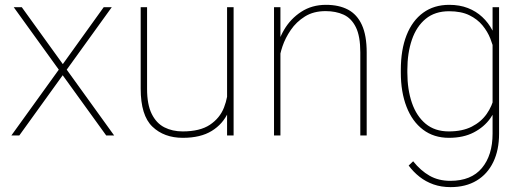

<svg xmlns="http://www.w3.org/2000/svg" viewBox="-20 -558 2161 791"><path d="M238.8 -293.9 407.2 -528.3H440.4L254.9 -271L450.2 0H417.5L238.3 -248L59.6 0H26.9L222.2 -271L36.6 -528.3H69.8Z M915.5 -528.3H942.4V0H915.5V-122.1ZM942.4 -207.5Q942.4 -145 920.4 -95.9Q898.4 -46.9 852.3 -18.6Q806.2 9.8 733.4 9.8Q655.8 9.8 607.7 -36.4Q559.6 -82.5 559.6 -192.9V-528.3H585.9V-191.9Q585.9 -127.4 605 -88.9Q624 -50.3 657.2 -33.4Q690.4 -16.6 732.4 -16.6Q803.7 -16.6 844.7 -43.9Q885.7 -71.3 902.8 -115Q919.9 -158.7 919.9 -206.5Z M1135.3 0H1108.9V-528.3H1135.3V-415.5ZM1116.7 -337.4Q1123.5 -389.6 1150.4 -435.3Q1177.2 -481 1221.2 -509.5Q1265.1 -538.1 1322.8 -538.1Q1376.5 -538.1 1413.8 -518.3Q1451.2 -498.5 1470.9 -455.3Q1490.7 -412.1 1490.7 -341.8V0H1464.4V-341.8Q1464.4 -409.2 1446 -446Q1427.7 -482.9 1395.5 -497.6Q1363.3 -512.2 1321.3 -512.2Q1271.5 -512.2 1236.1 -490Q1200.7 -467.8 1178 -434.6Q1155.3 -401.4 1143.8 -367.2Q1132.3 -333 1130.9 -309.6Z M1836.4 212.9Q1797.9 212.9 1765.9 201.7Q1733.9 190.4 1708.3 170.2Q1682.6 149.9 1663.6 124L1682.1 106.4Q1712.9 145 1749.8 166Q1786.6 187 1835.4 187Q1921.4 187 1965.3 134.3Q2009.3 81.5 2009.3 -7.3V-412.1V-528.3H2036.1V-7.3Q2036.1 60.1 2012.2 109.6Q1988.3 159.2 1943.6 186Q1898.9 212.9 1836.4 212.9ZM1829.6 9.8Q1767.1 9.8 1722.7 -23.9Q1678.2 -57.6 1654.8 -118.2Q1631.3 -178.7 1631.3 -259.3V-269.5Q1631.3 -353 1655 -413.1Q1678.7 -473.1 1723.4 -505.6Q1768.1 -538.1 1830.6 -538.1Q1873.5 -538.1 1907.5 -524.9Q1941.4 -511.7 1966.8 -488Q1992.2 -464.4 2008.8 -432.6Q2025.4 -400.9 2034.2 -363.8V-148.4Q2025.9 -106.9 2000.2 -70.8Q1974.6 -34.7 1931.9 -12.5Q1889.2 9.8 1829.6 9.8ZM1829.1 -16.6Q1884.8 -16.6 1923.3 -36.1Q1961.9 -55.7 1984.9 -88.4Q2007.8 -121.1 2016.6 -160.6V-346.2Q2011.2 -370.6 2000 -399.2Q1988.8 -427.7 1967.8 -453.4Q1946.8 -479 1913.3 -495.4Q1879.9 -511.7 1830.1 -511.7Q1772 -511.7 1733.9 -480.5Q1695.8 -449.2 1677 -394.5Q1658.2 -339.8 1658.2 -269.5V-259.3Q1658.2 -189 1677 -134.3Q1695.8 -79.6 1733.6 -48.1Q1771.5 -16.6 1829.1 -16.6Z"/></svg>

Font: Heebo Thin
Style: Regular
Weight: 250
Designer: Oded Ezer
Foundry: Ezer Type House
Version: Version 3.100